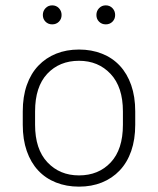

<svg xmlns="http://www.w3.org/2000/svg" viewBox="-20 -691 590 717"><path d="M275 6Q228 6 189 -9.5Q150 -25 122.5 -54.5Q95 -84 80 -127Q65 -170 65 -225V-275Q65 -330 80 -373Q95 -416 123 -445.5Q151 -475 189.5 -490.5Q228 -506 275 -506Q322 -506 361 -490.5Q400 -475 427.5 -445.5Q455 -416 470 -373Q485 -330 485 -275V-225Q485 -170 470 -127Q455 -84 427 -54.5Q399 -25 360.5 -9.5Q322 6 275 6ZM275 -36Q348 -36 393.5 -84.5Q439 -133 439 -225V-275Q439 -366 393 -415Q347 -464 275 -464Q202 -464 156.5 -415.5Q111 -367 111 -275V-225Q111 -134 157 -85Q203 -36 275 -36ZM175 -600Q160 -600 150 -610Q140 -620 140 -635Q140 -650 150 -660.5Q160 -671 175 -671Q190 -671 200 -660.5Q210 -650 210 -635Q210 -620 200 -610Q190 -600 175 -600ZM375 -600Q360 -600 350 -610Q340 -620 340 -635Q340 -650 350 -660.5Q360 -671 375 -671Q390 -671 400 -660.5Q410 -650 410 -635Q410 -620 400 -610Q390 -600 375 -600Z"/></svg>

Font: Retni Sans Light
Style: Regular
Weight: 300
Designer: Vitaly Kuzmin
Foundry: ParaType Ltd.
Version: Version 1.00;March 2, 2019;FontCreator 11.5.0.2425 64-bit; t